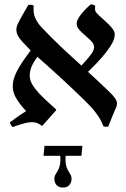

<svg xmlns="http://www.w3.org/2000/svg" viewBox="-20 -576 581 883"><path d="M173.8 3.4Q162.6 -4.9 152.1 -9.5Q141.6 -14.2 127 -14.2Q111.3 -14.2 90.6 -8.5Q69.8 -2.9 37.6 8.3Q34.2 4.9 30.5 -1Q26.9 -6.8 25.4 -13.2Q40.5 -24.9 59.3 -38.1Q78.1 -51.3 100.1 -64.9Q83 -83.5 71.3 -99.1Q59.6 -114.7 52.2 -128.2Q44.9 -141.6 41.7 -154.3Q38.6 -167 38.6 -179.7Q38.6 -195.3 43.2 -212.2Q47.9 -229 57.9 -248.8Q67.9 -268.6 83.5 -291.7Q99.1 -314.9 121.1 -343.8Q107.4 -358.4 95.5 -370.6Q83.5 -382.8 74.5 -394Q65.4 -405.3 60.3 -415.8Q55.2 -426.3 55.2 -438Q55.2 -452.1 61.5 -465.3Q72.8 -488.8 85.2 -510Q97.7 -531.2 110.4 -553.2Q115.7 -554.7 122.6 -554Q129.4 -553.2 134.8 -550.8Q134.3 -546.9 134.3 -542.5Q134.3 -538.1 134.3 -534.7Q134.3 -524.4 135.7 -514.9Q137.2 -505.4 141.1 -495.6Q145 -485.8 151.9 -475.1Q158.7 -464.4 169.9 -451.7Q190.4 -429.7 213.6 -406.5Q236.8 -383.3 260.7 -360.6Q284.7 -337.9 308.6 -316.2Q332.5 -294.4 354.5 -274.4Q370.1 -291 381.1 -304Q392.1 -316.9 399.2 -326.7Q406.2 -336.4 409.4 -344.2Q412.6 -352.1 412.6 -359.4Q412.6 -370.6 405 -380.6Q397.5 -390.6 379.4 -406.2Q364.7 -418.9 355.5 -427.7Q346.2 -436.5 341.1 -443.6Q335.9 -450.7 334.2 -456.5Q332.5 -462.4 332.5 -469.2Q332.5 -481 346.9 -502.2Q361.3 -523.4 396.5 -555.7Q400.4 -556.6 406.7 -554.7Q413.1 -552.7 418 -550.3Q417.5 -545.4 417.2 -542Q417 -538.6 417 -535.6Q417 -530.3 418.5 -525.9Q419.9 -521.5 424.3 -516.4Q428.7 -511.2 436.5 -503.9Q444.3 -496.6 457 -485.4Q485.4 -460 496.6 -445.1Q507.8 -430.2 507.8 -418Q507.8 -408.7 503.7 -395Q499.5 -381.3 486.3 -361.1Q473.1 -340.8 449 -312.5Q424.8 -284.2 384.8 -245.6Q405.8 -226.6 420.7 -212.6Q435.5 -198.7 446.3 -188.5Q457 -178.2 464.6 -170.9Q472.2 -163.6 478.5 -157.7Q497.6 -140.1 507.8 -126Q518.1 -111.8 518.1 -100.6Q518.1 -91.8 514.2 -82.5Q504.4 -60.1 495.6 -38.6Q486.8 -17.1 477.5 6.8Q465.3 7.8 456.1 5.4Q448.7 -14.2 438.7 -30.8Q428.7 -47.4 417.2 -62Q405.8 -76.7 393.1 -89.8Q380.4 -103 367.7 -115.7Q341.8 -141.1 311.8 -169.4Q281.7 -197.8 252.4 -224.6Q223.1 -251.5 197 -274.9Q170.9 -298.3 152.3 -314.5Q130.9 -286.1 123.8 -265.9Q116.7 -245.6 116.7 -227.5Q116.7 -212.9 123.3 -197.8Q129.9 -182.6 144.3 -164.6Q158.7 -146.5 181.6 -124.5Q204.6 -102.5 237.8 -73.2Q238.8 -70.8 237.8 -68.4ZM282.2 140.6Q281.2 145.5 281.2 148.4Q281.2 151.4 281.2 154.8Q281.2 167.5 282.7 177Q284.2 186.5 286.6 193.8Q289.1 201.2 292 206.5Q294.9 211.9 297.9 216.3Q302.2 223.1 305.7 230Q309.1 236.8 309.1 247.1Q309.1 262.7 299.1 274.7Q289.1 286.6 269.5 286.6Q250 286.6 240 274.7Q230 262.7 230 247.1Q230 236.8 233.4 230Q236.8 223.1 241.2 216.3Q244.1 211.9 247.1 206.5Q250 201.2 252.4 193.8Q254.9 186.5 256.3 177Q257.8 167.5 257.8 154.8Q257.8 151.4 257.8 148.4Q257.8 145.5 256.8 140.6H180.2L184.6 94.7H358.9L354.5 140.6Z"/></svg>

Font: Federov2
Style: Regular
Weight: 400
Designer: Olexa M. Volochay | Cyreal.org
Foundry: Olexa M. Volochay | Cyreal.org
Version: Version 1.000